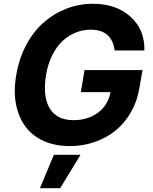

<svg xmlns="http://www.w3.org/2000/svg" viewBox="-20 -757 801 1008"><path d="M581.7 -492.2Q575.6 -544.7 544.4 -573Q513.1 -601.2 455.3 -601.2Q413.4 -601.2 375.2 -585.2Q337 -569.2 306.1 -539.6Q275.2 -509.9 253.2 -465Q231.2 -420.1 221.9 -364.3Q203.1 -250.7 240.9 -188.4Q278.8 -126.1 365.4 -126.1Q442.5 -126.1 495.2 -166Q547.9 -206 560.4 -273.4H404.5L423.7 -389.2H728L712.4 -297.6Q701 -226.9 668 -168.9Q634.9 -110.8 586.8 -71.7Q538.7 -32.7 477.1 -11.4Q415.5 9.9 346.9 9.9Q270.6 9.9 211.3 -16Q152 -41.9 115.2 -90.2Q78.5 -138.5 64.5 -207.6Q50.4 -276.6 65.3 -362.9Q79.5 -449.6 117.5 -520.6Q155.5 -591.6 209.2 -638.8Q262.8 -686.1 329.2 -711.6Q395.6 -737.2 467.7 -737.2Q590.6 -737.2 665.8 -668.7Q741.1 -600.1 737.9 -492.2ZM189.6 231.2 262.8 55.8H402.7L295.8 231.2Z"/></svg>

Font: Karasuma Gothic
Style: Bold Italic
Weight: 700
Italic angle: 9.39998°
Designer: Rasmus Andersson / Ryoko Nishizuka
Foundry: Genbu
Version: Version 1.00